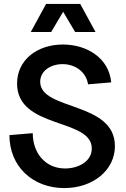

<svg xmlns="http://www.w3.org/2000/svg" viewBox="-20 -943 644 979"><path d="M308 16C455 16 566 -76 566 -198C566 -427 185 -378 185 -526C185 -582 239 -616 299 -616C362 -616 419 -578 429 -513L547 -523C536 -647 423 -716 301 -716C169 -716 67 -637 67 -517C67 -284 448 -342 448 -186C448 -119 379 -84 312 -84C211 -84 147 -163 147 -264L28 -254C28 -94 147 16 308 16ZM137 -780H241L302 -883L363 -780H467L389 -923H215Z"/></svg>

Font: Uncut Sans Semibold
Style: Regular
Weight: 600
Designer: Kasper Nordkvist
Foundry: UNCUT.wtf
Version: Version 1.304;Glyphs 3.2 (3246)